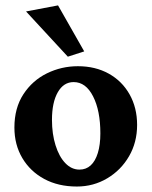

<svg xmlns="http://www.w3.org/2000/svg" viewBox="-20 -681 561 709"><path d="M263.7 7.8Q195.3 7.8 143.6 -20Q91.8 -47.9 62.5 -97.2Q33.2 -146.5 33.2 -210Q33.2 -282.2 66.4 -333Q99.6 -383.8 153.3 -410.2Q207 -436.5 267.6 -436.5Q332 -436.5 381.3 -409.2Q430.7 -381.8 458.5 -332.5Q486.3 -283.2 486.3 -219.7Q486.3 -155.3 456.5 -104Q426.8 -52.7 376 -22.5Q325.2 7.8 263.7 7.8ZM273.4 -54.7Q297.9 -54.7 314.9 -70.3Q332 -85.9 341.3 -116.2Q350.6 -146.5 350.6 -188.5Q350.6 -272.5 323.7 -325.2Q296.9 -377.9 252 -377.9Q214.8 -377.9 193.4 -340.3Q171.9 -302.7 171.9 -238.3Q171.9 -186.5 185.1 -144.5Q198.2 -102.5 221.2 -78.6Q244.1 -54.7 273.4 -54.7ZM230.5 -471.7 76.2 -638.7 194.3 -661.1 291 -491.2Z"/></svg>

Font: Crimson Pro
Style: Bold
Weight: 700
Designer: Jacques Le Bailly
Foundry: Baron von Fonthausen
Version: Version 1.003